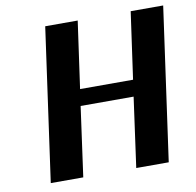

<svg xmlns="http://www.w3.org/2000/svg" viewBox="-75 -726 818 803"><g transform="rotate(-10 334.5 -325.0)"><path d="M669 -650 578 0H440L481 -296H256L215 0H77L168 -650H306L266 -366H491L531 -650Z"/></g></svg>

Font: Arsenal
Style: Bold Italic
Weight: 700
Italic angle: -9°
Designer: Andrij Shevchenko
Foundry: Stairsfor.com
Version: Version 1.000